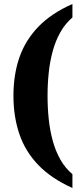

<svg xmlns="http://www.w3.org/2000/svg" viewBox="-20 -795 407 957"><path d="M341 142Q236 95 171 27.5Q106 -40 76.5 -127Q47 -214 47 -318Q47 -422 76.5 -508Q106 -594 171 -661.5Q236 -729 341 -775V-708Q305 -677 281 -634.5Q257 -592 243 -541Q229 -490 223 -433.5Q217 -377 217 -318Q217 -258 223 -201Q229 -144 243 -93Q257 -42 281 0.5Q305 43 341 73Z"/></svg>

Font: Noto Serif Khmer ExtraCondensed Black
Style: Regular
Weight: 900
Width: 2
Designer: Danh Hong and the Monotype Design Team
Foundry: Monotype Imaging Inc.
Version: Version 2.004